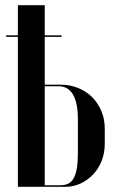

<svg xmlns="http://www.w3.org/2000/svg" viewBox="-20 -719 447 739"><path d="M152.2 -393V-699H48.8V0H231.8Q263.2 0 290.8 -13Q318.2 -26 339 -48.2Q359.8 -70.5 371.5 -100.4Q383.2 -130.2 383.2 -164.2V-224Q383.2 -260.5 370.2 -291.5Q357.2 -322.5 334.8 -345Q312.2 -367.5 281.2 -380.2Q250.2 -393 213.8 -393ZM279.8 -130.5Q279.8 -95.8 275.9 -72.2Q272 -48.8 264.1 -34Q256.2 -19.2 243.5 -12.6Q230.8 -6 213.2 -6H152.2V-387H206.2Q242 -387 260.9 -355.2Q279.8 -323.5 279.8 -258.5ZM3.8 -577H217V-583H3.8Z"/></svg>

Font: Moniqa Black
Style: Regular
Weight: 900
Designer: Rajesh Rajput
Foundry: Rajesh Rajput
Version: Version 1.000